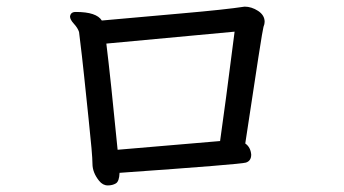

<svg xmlns="http://www.w3.org/2000/svg" viewBox="-20 -608 1040 581"><path d="M335.9 -154.8 646 -181.2Q660.2 -279.3 689.9 -512.2L301.8 -476.1Q314.9 -369.6 335.9 -154.8ZM306.2 -46.9Q291 -46.9 279.8 -61Q259.8 -85.9 259.8 -112.5Q259.8 -139.2 248 -249Q240.2 -322.3 234.6 -377.2Q229 -432.1 219.2 -511.2Q215.3 -523.4 203.6 -536.1Q191.9 -548.8 191.9 -558.1Q193.8 -572.3 210 -571.8Q272 -571.8 288.1 -545.9Q313 -547.9 356.4 -552Q399.9 -556.2 531.5 -567.6Q663.1 -579.1 720.2 -587.9Q741.2 -587.9 761 -575Q780.8 -562 780.8 -542Q780.8 -535.2 777.3 -526.6Q773.9 -518.1 722.2 -173.8Q738.3 -162.6 740.2 -140.1Q740.2 -121.1 724.1 -116Q708 -110.8 341.8 -85Q340.8 -59.1 330.6 -53Q320.3 -46.9 306.2 -46.9Z"/></svg>

Font: LXGW WenKai Screen R
Style: Regular
Weight: 400
Designer: Fontworks Inc.
Version: Version 1.235;May 31, 2022